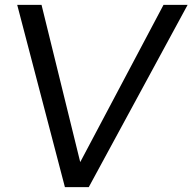

<svg xmlns="http://www.w3.org/2000/svg" viewBox="-20 -770 792 790"><path d="M752 -750 345.2 0H247.1L50.8 -750H150.9L310.1 -103L652.8 -750Z"/></svg>

Font: Oakes Grotesk
Style: Italic
Weight: 400
Italic angle: -8°
Designer: Samuel Oakes
Foundry: Samuel Oakes
Version: Version 1.000;PS 001.000;hotconv 1.0.88;makeotf.lib2.5.64775